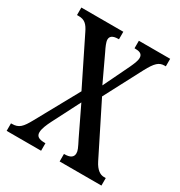

<svg xmlns="http://www.w3.org/2000/svg" viewBox="-169 -832 893 951"><g transform="rotate(30 278.0 -357.0)"><path d="M6 0H203V-43H200C164 -43 150 -53 150 -75C150 -96 162 -123 175 -149L256 -307L334 -145C356 -102 361 -91 361 -76C361 -54 344 -43 313 -43H309V0H548V-43H537C517 -43 494 -56 474 -96L330 -384L443 -599C473 -655 491 -671 522 -671H529V-714H350V-671H352C377 -671 396 -666 396 -642C396 -624 386 -603 376 -581L304 -432L233 -583C223 -603 212 -627 212 -641C212 -657 221 -671 258 -671H261V-714H21V-671H31C64 -671 81 -656 99 -618L229 -355L95 -112C67 -61 51 -43 11 -43H6Z"/></g></svg>

Font: Noto Serif Armenian ExtraCondensed Medium
Style: Regular
Weight: 500
Width: 2
Designer: Monotype Design Team
Foundry: Monotype Imaging Inc.
Version: Version 2.008